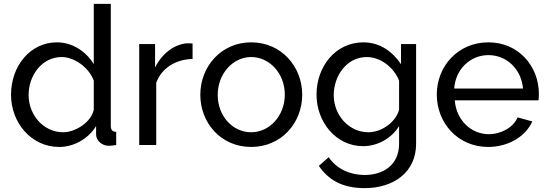

<svg xmlns="http://www.w3.org/2000/svg" viewBox="-20 -750 2834 993"><path d="M37 -260C37 -116 141 10 286 10C361 10 436 -31 477 -98V-54C477 -24 507 4 542 4C553 4 562 3 581 0V-68C561 -69 553 -78 553 -100V-730H465V-418C427 -481 358 -531 274 -531C136 -531 37 -408 37 -260ZM465 -183C452 -118 370 -66 307 -66C206 -66 128 -154 128 -259C128 -359 196 -455 299 -455C365 -455 440 -401 465 -333Z M976 -445V-525C969 -526 960 -526 947 -526C881 -521 818 -473 782 -401V-522H700V0H788V-322C816 -398 888 -443 976 -445Z M1016 -260C1016 -115 1122 10 1279 10C1436 10 1543 -115 1543 -260C1543 -406 1435 -531 1279 -531C1124 -531 1016 -406 1016 -260ZM1279 -66C1183 -66 1106 -150 1106 -259C1106 -368 1184 -455 1279 -455C1375 -455 1453 -369 1453 -261C1453 -152 1375 -66 1279 -66Z M1617 -260C1617 -121 1716 6 1858 6C1932 6 2005 -34 2044 -98V-6C2044 103 1962 155 1866 155C1791 155 1721 124 1680 63L1629 108C1678 179 1748 223 1866 223C2014 223 2132 142 2132 -6V-522H2054V-418C2010 -483 1946 -531 1859 -531C1716 -531 1617 -407 1617 -260ZM2044 -183C2030 -124 1959 -66 1885 -66C1785 -66 1706 -154 1706 -258C1706 -355 1771 -455 1877 -455C1946 -455 2016 -404 2044 -333Z M2505 10C2610 10 2699 -45 2733 -122L2657 -143C2635 -91 2572 -56 2508 -56C2417 -56 2340 -128 2332 -231H2765C2766 -237 2767 -251 2767 -265C2767 -405 2664 -531 2506 -531C2349 -531 2239 -408 2239 -261C2239 -114 2348 10 2505 10ZM2329 -292C2336 -393 2413 -465 2506 -465C2599 -465 2676 -394 2685 -292Z"/></svg>

Font: FIGSv2-sans-serif Medium
Style: Regular
Weight: 500
Designer: Matt McInerney, Pablo Impallari, Rodrigo Fuenzalida,Mirko Velimirovic
Foundry: Matt McInerney, Pablo Impallari, Rodrigo Fuenzalida
Version: Version 4.021;hotconv 1.0.109;makeotfexe 2.5.65596